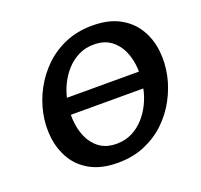

<svg xmlns="http://www.w3.org/2000/svg" viewBox="-120 -805 997 953"><g transform="rotate(-20 378.5 -329.0)"><path d="M348 13Q263 13 205.5 -18Q148 -49 116.5 -101Q85 -153 77 -217.5Q69 -282 83 -348Q96 -410 127 -467.5Q158 -525 205.5 -571Q253 -617 316.5 -644Q380 -671 459 -671Q544 -671 601.5 -640Q659 -609 691 -556.5Q723 -504 730.5 -439.5Q738 -375 724 -309Q711 -248 680 -190Q649 -132 601.5 -86.5Q554 -41 490.5 -14Q427 13 348 13ZM374 -78Q419 -78 455 -96Q491 -114 518.5 -144Q546 -174 564.5 -212Q583 -250 591 -290Q602 -341 599 -392Q596 -443 577.5 -485.5Q559 -528 523.5 -554Q488 -580 434 -580Q389 -580 353 -562Q317 -544 289.5 -514Q262 -484 243.5 -446Q225 -408 217 -368Q206 -317 209 -266Q212 -215 230.5 -172.5Q249 -130 284.5 -104Q320 -78 374 -78ZM122 -291 146 -377H722L698 -291Z"/></g></svg>

Font: Ysabeau Infant
Style: Bold Italic
Weight: 700
Italic angle: -12°
Designer: Christian Thalmann (Catharsis Fonts)
Version: Version 2.001;gftools[0.9.30]; featfreeze: ss01,ss02,lnum